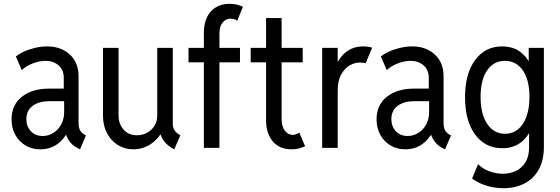

<svg xmlns="http://www.w3.org/2000/svg" viewBox="-20 -780 2952 1013"><path d="M192.4 7.8Q148.4 7.8 114.3 -12.7Q80.1 -33.2 60.5 -68.8Q41 -104.5 41 -149.4Q41 -226.6 95.5 -269.5Q149.9 -312.5 239.3 -312.5H332V-246.1H242.2Q184.6 -246.1 151.9 -221.2Q119.1 -196.3 119.1 -152.3Q119.1 -112.3 143.1 -87.4Q167 -62.5 205.1 -62.5Q235.8 -62.5 261.7 -78.9Q287.6 -95.2 303 -123.8Q318.4 -152.3 318.4 -189.5V-249L316.4 -277.3V-370.1Q316.4 -411.1 289.1 -435.1Q261.7 -459 220.7 -459Q188.5 -459 153.3 -445.6Q118.2 -432.1 94.7 -410.2L63.5 -482.4Q96.7 -507.3 142.1 -521.2Q187.5 -535.2 227.5 -535.2Q302.2 -535.2 348.4 -492.4Q394.5 -449.7 394.5 -377.9V-131.8Q394.5 -106.9 402.3 -92.8Q410.2 -78.6 424.8 -70.3L433.6 -65.4L402.3 7.8L390.6 2Q361.3 -12.7 344.5 -37.6Q327.6 -62.5 326.2 -83L340.8 -67.4H311.5L336.9 -85.9Q317.4 -43.5 279.8 -17.8Q242.2 7.8 192.4 7.8Z M682.6 7.8Q637.7 7.8 601.6 -14.9Q565.4 -37.6 544.4 -77.6Q523.4 -117.7 523.4 -169.9V-527.3H605.5V-170.9Q605.5 -127 631.6 -96.7Q657.7 -66.4 703.1 -66.4Q732.4 -66.4 756.6 -79.8Q780.8 -93.3 795.2 -116.7Q809.6 -140.1 809.6 -169.9V-527.3H891.6V-124Q891.6 -106 901.9 -91.1Q912.1 -76.2 931.6 -66.4L899.4 7.8Q862.3 -11.2 844 -37.4Q825.7 -63.5 823.2 -89.8L840.8 -70.3H806.6L835.9 -88.9Q815.4 -46.4 774.7 -19.3Q733.9 7.8 682.6 7.8Z M974.6 -451.2V-527.3H1246.1V-451.2ZM1055.7 0V-610.4Q1055.7 -654.3 1071.5 -688Q1087.4 -721.7 1117.7 -740.7Q1147.9 -759.8 1191.4 -759.8Q1212.9 -759.8 1229.7 -755.6Q1246.6 -751.5 1261.7 -744.1L1231.4 -669.9Q1224.1 -676.8 1214.4 -679.2Q1204.6 -681.6 1196.3 -681.6Q1170.9 -681.6 1154.3 -660.6Q1137.7 -639.6 1137.7 -601.6V0Z M1519.5 7.8Q1453.6 7.8 1418.7 -34.7Q1383.8 -77.1 1383.8 -144.5V-684.6H1465.8V-152.3Q1465.8 -112.8 1482.7 -90.6Q1499.5 -68.4 1524.4 -68.4Q1533.2 -68.4 1542.5 -71.8Q1551.8 -75.2 1559.6 -80.1L1589.8 -7.8Q1577.6 -2.9 1560.1 2.4Q1542.5 7.8 1519.5 7.8ZM1302.7 -451.2V-527.3H1577.1V-451.2Z M1679.7 0V-527.3H1761.7V-456.1H1775.4L1750 -423.8Q1760.3 -455.6 1780.3 -480.7Q1800.3 -505.9 1829.3 -520.5Q1858.4 -535.2 1896.5 -535.2Q1909.7 -535.2 1924.1 -533Q1938.5 -530.8 1943.4 -528.3L1909.2 -446.3Q1905.8 -447.8 1896.2 -449Q1886.7 -450.2 1877 -450.2Q1852.5 -450.2 1825.7 -435.3Q1798.8 -420.4 1780.3 -387.7Q1761.7 -355 1761.7 -301.8V0Z M2118.2 7.8Q2074.2 7.8 2040 -12.7Q2005.9 -33.2 1986.3 -68.8Q1966.8 -104.5 1966.8 -149.4Q1966.8 -226.6 2021.2 -269.5Q2075.7 -312.5 2165 -312.5H2257.8V-246.1H2168Q2110.4 -246.1 2077.6 -221.2Q2044.9 -196.3 2044.9 -152.3Q2044.9 -112.3 2068.8 -87.4Q2092.8 -62.5 2130.9 -62.5Q2161.6 -62.5 2187.5 -78.9Q2213.4 -95.2 2228.8 -123.8Q2244.1 -152.3 2244.1 -189.5V-249L2242.2 -277.3V-370.1Q2242.2 -411.1 2214.8 -435.1Q2187.5 -459 2146.5 -459Q2114.3 -459 2079.1 -445.6Q2043.9 -432.1 2020.5 -410.2L1989.3 -482.4Q2022.5 -507.3 2067.9 -521.2Q2113.3 -535.2 2153.3 -535.2Q2228 -535.2 2274.2 -492.4Q2320.3 -449.7 2320.3 -377.9V-131.8Q2320.3 -106.9 2328.1 -92.8Q2335.9 -78.6 2350.6 -70.3L2359.4 -65.4L2328.1 7.8L2316.4 2Q2287.1 -12.7 2270.3 -37.6Q2253.4 -62.5 2252 -83L2266.6 -67.4H2237.3L2262.7 -85.9Q2243.2 -43.5 2205.6 -17.8Q2168 7.8 2118.2 7.8Z M2635.7 212.9Q2591.8 212.9 2548.1 200Q2504.4 187 2470.7 162.1L2502 85.9Q2526.9 111.3 2562.7 124Q2598.6 136.7 2632.8 136.7Q2670.9 136.7 2702.4 121.6Q2733.9 106.4 2752.7 75.4Q2771.5 44.4 2771.5 -2.9V-76.2H2756.8L2775.4 -129.9V-409.2L2750 -459H2769.5V-527.3H2849.6V-5.9Q2849.6 64.9 2822.8 113.8Q2795.9 162.6 2747.8 187.7Q2699.7 212.9 2635.7 212.9ZM2629.9 2Q2540.5 2 2487.1 -69.8Q2433.6 -141.6 2433.6 -266.6Q2433.6 -392.1 2487.1 -463.6Q2540.5 -535.2 2628.9 -535.2Q2692.4 -535.2 2732.9 -500Q2773.4 -464.8 2793 -403.8Q2812.5 -342.8 2812.5 -264.6Q2812.5 -183.1 2792 -123.3Q2771.5 -63.5 2731 -30.8Q2690.4 2 2629.9 2ZM2644.5 -74.2Q2704.6 -74.2 2739 -127Q2773.4 -179.7 2773.4 -269.5Q2773.4 -358.4 2738.5 -408.7Q2703.6 -459 2643.6 -459Q2584.5 -459 2550 -408.4Q2515.6 -357.9 2515.6 -268.6Q2515.6 -177.7 2550.8 -126Q2585.9 -74.2 2644.5 -74.2Z"/></svg>

Font: Reddit Sans Condensed
Style: Regular
Weight: 400
Designer: Stephen Hutchings
Foundry: Reddit
Version: Version 1.014